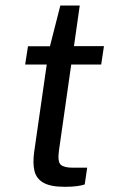

<svg xmlns="http://www.w3.org/2000/svg" viewBox="-20 -688 417 710"><path d="M219.1 2.8Q167.7 2.8 141.3 -11.9Q114.9 -26.6 107.7 -55Q100.6 -83.4 106.2 -124.9L152.8 -449.3H73L83.5 -517H164.7L203.1 -667.5H274.9L253.5 -517.3H364.4L354.2 -449.3H243.4L198 -131.3Q192.3 -90 204.6 -79Q217 -67.9 248.7 -67.9H302.4L293.3 -6Q283.8 -2.3 265.2 0.2Q246.6 2.8 219.1 2.8Z"/></svg>

Font: Public Sans Thin
Style: Italic
Weight: 100
Italic angle: -8°
Designer: The Public Sans project authors (U.S. Web Design System). Libre Franklin designed by Pablo Impallari and Rodrigo Fuenzal
Version: Version 2.000